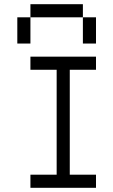

<svg xmlns="http://www.w3.org/2000/svg" viewBox="-20 -895 540 915"><path d="M375 -812.5H125V-875H375ZM62.5 -812.5H125V-687.5H62.5ZM125 -62.5H250V-562.5H125V-625H437.5V-562.5H312.5V-62.5H437.5V0H125ZM375 -812.5H437.5V-687.5H375Z"/></svg>

Font: ChillBitmapSE 16px
Style: Regular
Weight: 400
Designer: Designed by Warren2060
Foundry: ChillType
Version: Version 1.000